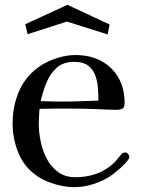

<svg xmlns="http://www.w3.org/2000/svg" viewBox="-20 -769 585 792"><path d="M386 -354Q386 -382 383.5 -410Q381 -438 371.5 -461.5Q362 -485 342 -499.5Q322 -514 286 -514Q241 -514 213.5 -489Q186 -464 171 -426.5Q156 -389 148 -352Q171 -351 193.5 -350.5Q216 -350 238 -350Q275 -350 312 -351.5Q349 -353 386 -354ZM513 -122Q513 -117 512 -115Q507 -106 494 -92.5Q481 -79 466.5 -67Q452 -55 443 -48Q409 -24 368 -10.5Q327 3 285 3Q250 3 209.5 -8.5Q169 -20 139 -39Q82 -76 57 -135.5Q32 -195 32 -260Q32 -334 61 -398Q90 -462 154 -502Q183 -520 220 -531Q257 -542 291 -542Q351 -542 396.5 -518Q442 -494 468 -449.5Q494 -405 494 -344Q494 -325 484.5 -320.5Q475 -316 458 -316Q438 -316 418 -317Q398 -318 378 -319Q351 -320 324.5 -320.5Q298 -321 271 -321Q240 -321 207.5 -321Q175 -321 143 -320Q142 -304 141 -289Q140 -274 140 -258Q140 -223 148 -184.5Q156 -146 173.5 -113Q191 -80 220 -59Q249 -38 291 -38Q335 -38 374 -51Q413 -64 446 -93Q456 -102 463.5 -112Q471 -122 480 -132Q486 -140 496 -140Q503 -140 508 -134.5Q513 -129 513 -122ZM432 -668 424 -627 256 -680 94 -628 84 -669 258 -749Z"/></svg>

Font: Kaisei Opti Medium
Style: Regular
Weight: 500
Designer: Font-Kai, 金井和夫
Foundry: KAZUO KANAI
Version: Version 5.003